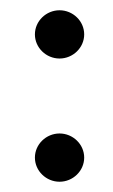

<svg xmlns="http://www.w3.org/2000/svg" viewBox="-20 -348 220 374"><path d="M48 -41C48 -15 70 6 96 6C122 6 144 -15 144 -41C144 -67 122 -88 96 -88C70 -88 48 -67 48 -41ZM48 -281C48 -255 70 -234 96 -234C122 -234 144 -255 144 -281C144 -307 122 -328 96 -328C70 -328 48 -307 48 -281Z"/></svg>

Font: Charger Sport
Style: LitExt
Weight: 300
Designer: Jasper
Foundry: Cannot Into Space Fonts
Version: Version 1.1